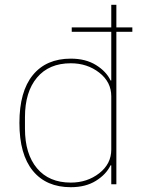

<svg xmlns="http://www.w3.org/2000/svg" viewBox="-20 -760 608 792"><path d="M272 12.2Q170.9 12.2 115.5 -55.4Q60.1 -123 60.1 -252.9Q60.1 -382.8 115.5 -450.4Q170.9 -518.1 272 -518.1Q333.5 -518.1 376 -491.7Q418.5 -465.3 436 -428.2H439V-628.9H275.9V-647H439V-740.2H460V-647H525.9V-628.9H460V0H439V-78.1H436Q418 -40.5 375.7 -14.2Q333.5 12.2 272 12.2ZM272 -6.8Q339.8 -6.8 389.4 -45.4Q439 -84 439 -143.1V-362.8Q439 -421.9 389.4 -460.4Q339.8 -499 272 -499Q182.1 -499 132.6 -439.9Q83 -380.9 83 -276.9V-229Q83 -125 132.6 -65.9Q182.1 -6.8 272 -6.8Z"/></svg>

Font: Anuphan Thin
Style: Regular
Weight: 250
Designer: Mike Abbink, Paul van der Laan, Pieter van Rosmalen, Mint Tantisuwanna
Foundry: Bold Monday; Cadson Demak
Version: Version 3.002;hotconv 1.0.109;makeotfexe 2.5.65596